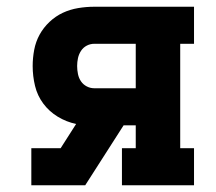

<svg xmlns="http://www.w3.org/2000/svg" viewBox="-20 -550 640 570"><path d="M73 0V-110H160L206 -182Q177 -188 151.5 -203.5Q126 -219 108.5 -242.5Q91 -266 84 -295Q77 -324 77 -354Q77 -378 81.5 -402Q86 -426 97.5 -447Q109 -468 127 -485Q145 -502 166.5 -512Q188 -522 212 -526Q236 -530 260 -530H556V-420H515V-110H556V0H342V-110H383V-178H347L233 0ZM260 -288H383V-420H260Q248 -420 237.5 -414.5Q227 -409 220.5 -399Q214 -389 211.5 -377.5Q209 -366 209 -354Q209 -342 211.5 -330Q214 -318 220.5 -308.5Q227 -299 237.5 -293.5Q248 -288 260 -288Z"/></svg>

Font: Iosevka Slab XBdEx
Style: Regular
Weight: 800
Width: 7
Monospace: yes
Designer: Belleve Invis
Foundry: Belleve Invis
Version: Version 11.1.0; ttfautohint (v1.8.3)